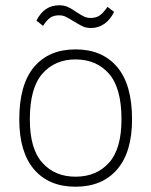

<svg xmlns="http://www.w3.org/2000/svg" viewBox="-20 -697 572 727"><path d="M143 -599 118 -619Q147 -677 204 -677Q222 -677 236 -671Q250 -665 270 -651Q288 -639 299 -634Q310 -629 323 -629Q344 -629 357.5 -638.5Q371 -648 387 -671L412 -652Q398 -623 375.5 -607Q353 -591 325 -591Q306 -591 292.5 -597.5Q279 -604 258 -617Q240 -628 229 -633.5Q218 -639 204 -639Q184 -639 171 -630.5Q158 -622 143 -599ZM53 -245Q53 -377 109 -443.5Q165 -510 266 -510Q367 -510 423.5 -443.5Q480 -377 480 -245Q480 -121 423.5 -55.5Q367 10 266 10Q165 10 109 -55.5Q53 -121 53 -245ZM266 -28Q345 -28 392.5 -80.5Q440 -133 440 -245Q440 -364 392.5 -418Q345 -472 266 -472Q188 -472 140.5 -418Q93 -364 93 -245Q93 -133 140.5 -80.5Q188 -28 266 -28Z"/></svg>

Font: Haskoy ExtraLight
Style: Regular
Weight: 200
Designer: Ertekin Erdin
Foundry: Ertekin Erdin
Version: Version 2.000; ttfautohint (v1.8.4.7-5d5b)